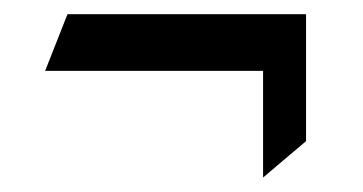

<svg xmlns="http://www.w3.org/2000/svg" viewBox="-20 -428 506 268"><path d="M347.2 -329.1H43L74.2 -408.2H407.2V-231L347.2 -180.2Z"/></svg>

Font: Redressed
Style: Regular
Weight: 400
Designer: Astigmatic (AOETI)
Foundry: Astigmatic (AOETI)
Version: Version 1.001